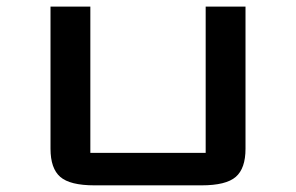

<svg xmlns="http://www.w3.org/2000/svg" viewBox="-20 -557 890 577"><path d="M717.8 -537.1V-109.9Q717.8 -50.8 688.5 -25.4Q659.2 0 585.9 0H263.7Q190.4 0 161.1 -25.4Q131.8 -50.8 131.8 -109.9V-537.1H251.5V-97.7H598.1V-537.1Z"/></svg>

Font: Squarish Sans CT
Style: RegularSC
Weight: 400
Version: Version 0.9